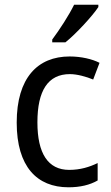

<svg xmlns="http://www.w3.org/2000/svg" viewBox="-20 -786 471 816"><path d="M398 -756V-766H295C273 -721 234 -661 202 -618V-606H258C303 -642 373 -718 398 -756ZM271 10C321 10 362 0 395 -19V-93C360 -76 321 -64 274 -64C184 -64 139 -134 139 -266C139 -401 184 -471 277 -471C308 -471 347 -460 376 -448L403 -519C372 -535 325 -546 276 -546C140 -546 51 -455 51 -265C51 -78 137 10 271 10Z"/></svg>

Font: Noto Sans Arabic SemCond
Style: Regular
Weight: 400
Width: 4
Designer: Monotype Design Team, Nadine Chahine, Nizar Qandah and Khaled Hosny
Foundry: Monotype Imaging Inc.
Version: Version 2.012